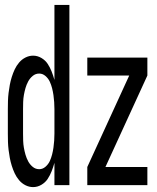

<svg xmlns="http://www.w3.org/2000/svg" viewBox="-20 -755 640 783"><path d="M115 8Q99 8 84 0.5Q69 -7 58 -20Q47 -33 40 -48Q33 -63 28 -79Q23 -95 20 -111Q17 -127 15 -143.5Q13 -160 12.5 -176.5Q12 -193 12 -210V-310Q12 -327 12.5 -343.5Q13 -360 15 -376.5Q17 -393 20 -409Q23 -425 28 -441Q33 -457 40 -472Q47 -487 58 -500Q69 -513 84 -520.5Q99 -528 115 -528Q133 -528 149 -518.5Q165 -509 174.5 -494.5Q184 -480 190.5 -463.5Q197 -447 202 -429V-735H263V0H202V-91Q197 -73 190.5 -56.5Q184 -40 174.5 -25.5Q165 -11 149 -1.5Q133 8 115 8ZM140 -65Q154 -65 165.5 -75Q177 -85 183 -98Q189 -111 192.5 -125Q196 -139 198 -153Q200 -167 201 -181.5Q202 -196 202 -210V-310Q202 -324 201 -338.5Q200 -353 198 -367Q196 -381 192.5 -395Q189 -409 183 -422Q177 -435 165.5 -445Q154 -455 140 -455Q125 -455 113.5 -445.5Q102 -436 95 -423Q88 -410 84 -396Q80 -382 77.5 -368Q75 -354 74.5 -339.5Q74 -325 74 -310V-210Q74 -195 74.5 -180.5Q75 -166 77.5 -152Q80 -138 84 -124Q88 -110 95 -97Q102 -84 113.5 -74.5Q125 -65 140 -65ZM336 0V-74L507 -447H336V-520H581V-447L410 -74H581V0Z"/></svg>

Font: Nova
Style: Regular
Weight: 400
Monospace: yes
Designer: Belleve Invis
Foundry: Belleve Invis
Version: Version 24.1.4; ttfautohint (v1.8.4)